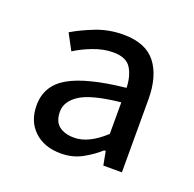

<svg xmlns="http://www.w3.org/2000/svg" viewBox="-73 -798 491 486"><g transform="rotate(20 172.5 -555.5)"><path d="M136 -387Q91 -387 64 -412.5Q37 -438 37 -481Q37 -534 84.5 -561.5Q132 -589 236 -600Q235 -632 222 -652.5Q209 -673 174 -673Q148 -673 120.5 -662.5Q93 -652 73 -639L50 -682Q75 -697 109.5 -710.5Q144 -724 183 -724Q243 -724 270.5 -689Q298 -654 298 -591V-395H248L241 -432H237Q217 -414 192 -400.5Q167 -387 136 -387ZM154 -436Q193 -436 236 -476V-561Q159 -553 128.5 -533.5Q98 -514 98 -486Q98 -460 113 -448Q128 -436 154 -436Z"/></g></svg>

Font: CV Source Sans
Style: Regular
Weight: 400
Designer: Paul D. Hunt
Foundry: Adobe Systems Incorporated
Version: Version 3.001